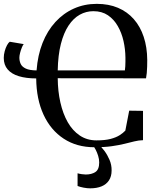

<svg xmlns="http://www.w3.org/2000/svg" viewBox="-20 -772 850 1021"><path d="M740.5 -182.5V-26.5Q718 -26 694.5 -20.2Q671 -14.5 641.8 -7.2Q612.5 0 574 5.5Q535.5 11 482.5 11Q388 11 318.8 -34.5Q249.5 -80 211.5 -162.2Q173.5 -244.5 172.5 -355Q119 -355 80.2 -366.8Q41.5 -378.5 20.8 -402.8Q0 -427 0 -464Q0 -481.5 5 -499.8Q10 -518 17.5 -531.8Q25 -545.5 32 -550L106 -537.5Q101 -531.5 95.8 -518.2Q90.5 -505 86.8 -490.5Q83 -476 83 -465.5Q83 -447.5 90 -432.2Q97 -417 116.8 -407.5Q136.5 -398 174.5 -397.5Q180.5 -478.5 206.2 -543.5Q232 -608.5 274.5 -655Q317 -701.5 373 -726.5Q429 -751.5 494.5 -751.5Q558 -751.5 607.5 -730.5Q657 -709.5 691.5 -670.2Q726 -631 744.2 -576Q762.5 -521 763 -453Q763 -436 762.5 -418Q762 -400 760.5 -383.8Q759 -367.5 756.5 -355.5L287 -356Q287.5 -287.5 301 -227.5Q314.5 -167.5 340.2 -122.2Q366 -77 404.5 -51.2Q443 -25.5 493 -25.5Q538 -25.5 567.8 -33.2Q597.5 -41 616.2 -53Q635 -65 646.5 -77.5L667 -183.5ZM287 -397.5H644Q645.5 -407 646.2 -419Q647 -431 647 -443.8Q647 -456.5 647 -466.5Q646.5 -510.5 636.8 -553.8Q627 -597 606.5 -633Q586 -669 554 -690.8Q522 -712.5 476.5 -712.5Q438 -712.5 404.2 -693.8Q370.5 -675 344.8 -636.5Q319 -598 303.8 -538.5Q288.5 -479 287 -397.5ZM459.5 229.5Q443.5 229.5 424.2 225.8Q405 222 392.5 217V149.5Q402.5 152.5 415.2 154.2Q428 156 436 156Q467 156 487.2 142.8Q507.5 129.5 507.5 92Q507.5 74.5 502 56.8Q496.5 39 488.8 24.2Q481 9.5 473 0H494H508Q520.5 10.5 535.8 31Q551 51.5 562.5 78.2Q574 105 573.5 134.5Q573.5 166 559.5 187.2Q545.5 208.5 520 219Q494.5 229.5 459.5 229.5Z"/></svg>

Font: Merriweather 96pt
Style: Regular
Weight: 400
Version: Version 2.100